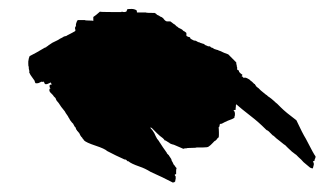

<svg xmlns="http://www.w3.org/2000/svg" viewBox="-20 -461 731 421"><path d="M498 -324.2 480.5 -341.8Q471.7 -344.7 461.9 -349.6Q460 -349.6 459 -350.6Q458 -351.6 456.1 -351.6L450.2 -353.5L448.2 -354.5L447.3 -355.5Q446.3 -355.5 445.3 -356.4Q443.4 -356.4 442.4 -357.4L440.4 -359.4H437.5Q435.5 -359.4 434.6 -360.4Q433.6 -360.4 432.6 -361.3Q430.7 -361.3 428.7 -363.3Q426.8 -365.2 424.8 -365.2L418.9 -367.2L417 -368.2Q415 -368.2 414.1 -369.1Q413.1 -369.1 412.1 -370.1L410.2 -371.1Q409.2 -372.1 405.3 -372.1Q398.4 -375 396.5 -377.9L397.5 -378.9H396.5Q395.5 -379.9 394.5 -379.9Q392.6 -379.9 391.6 -380.9Q390.6 -380.9 389.6 -381.8L388.7 -382.8V-388.7L386.7 -390.6L384.8 -391.6Q384.8 -392.6 383.8 -392.6Q382.8 -392.6 381.8 -393.6L380.9 -394.5L378.9 -396.5Q377.9 -396.5 377 -397.5L375 -398.4L373 -399.4L371.1 -400.4L370.1 -401.4L369.1 -402.3L367.2 -403.3L365.2 -405.3L363.3 -407.2L361.3 -408.2L353.5 -414.1H345.7Q341.8 -415 337.9 -420.9Q335 -423.8 331.1 -424.8Q329.1 -426.8 326.2 -427.7L324.2 -428.7L322.3 -430.7Q322.3 -431.6 320.3 -431.6L319.3 -432.6Q300.8 -432.6 299.8 -433.6H280.3Q280.3 -437.5 279.3 -438.5Q274.4 -441.4 268.6 -441.4Q259.8 -441.4 258.8 -440.4Q258.8 -438.5 257.8 -437.5Q257.8 -436.5 256.8 -435.5Q252 -433.6 247.1 -435.5L246.1 -434.6H223.6Q200.2 -434.6 199.2 -435.5Q189.5 -426.8 184.6 -423.8V-415Q183.6 -416 174.8 -416Q167 -416 166 -417H150.4Q148.4 -415 146.5 -408.2V-404.3L145.5 -402.3L144.5 -400.4V-399.4Q144.5 -396.5 145.5 -395.5Q145.5 -393.6 144.5 -392.6Q139.6 -389.6 127.9 -383.8Q126 -381.8 120.1 -380.9Q119.1 -379.9 115.2 -377.9L111.3 -376Q109.4 -374 94.7 -367.2L85.9 -361.3L85 -360.4Q84 -359.4 83 -359.4L81.1 -357.4L78.1 -356.4Q58.6 -344.7 44.9 -337.9Q43 -334 42 -326.2V-321.3Q42 -315.4 43 -314.5Q43 -308.6 43.9 -307.6Q44.9 -303.7 43.9 -302.7Q46.9 -295.9 48.8 -293.9Q54.7 -285.2 55.7 -284.2Q56.6 -279.3 58.6 -278.3Q64.5 -278.3 65.4 -279.3Q70.3 -281.2 70.3 -282.2Q71.3 -281.2 73.2 -281.2Q73.2 -282.2 75.2 -282.2Q78.1 -279.3 78.1 -277.3Q80.1 -275.4 85 -277.3Q89.8 -279.3 90.8 -280.3Q91.8 -279.3 91.8 -278.3L93.8 -276.4Q92.8 -275.4 90.8 -275.4L88.9 -274.4Q87.9 -269.5 90.8 -266.6H88.9Q86.9 -261.7 90.8 -257.8L94.7 -253.9Q96.7 -252 97.7 -250L98.6 -249L101.6 -246.1L102.5 -244.1Q103.5 -240.2 108.4 -235.4L114.3 -226.6L122.1 -216.8Q124 -212.9 127 -209Q129.9 -205.1 129.9 -204.1L131.8 -201.2Q132.8 -198.2 137.7 -192.4L138.7 -191.4L140.6 -189.5Q140.6 -188.5 141.6 -187.5L142.6 -185.5L143.6 -183.6L145.5 -181.6Q146.5 -180.7 146.5 -178.7Q146.5 -177.7 148.4 -175.8L149.4 -173.8Q150.4 -173.8 150.4 -172.9L152.3 -170.9Q152.3 -169.9 153.3 -169.9L154.3 -168L155.3 -166L156.2 -164.1Q157.2 -163.1 158.2 -161.1L160.2 -159.2Q160.2 -158.2 162.1 -156.2Q164.1 -154.3 164.1 -153.3Q168.9 -148.4 189.5 -141.6Q210 -134.8 214.8 -129.9Q235.4 -119.1 251 -112.3Q252 -111.3 253.9 -111.3Q255.9 -111.3 256.8 -110.4L259.8 -107.4H261.7Q266.6 -102.5 286.1 -95.7Q297.9 -91.8 310.5 -84L335.9 -72.3Q351.6 -64.5 359.4 -60.5Q360.4 -61.5 362.3 -61.5L364.3 -63.5Q364.3 -67.4 365.2 -68.4V-74.2Q363.3 -76.2 363.3 -77.1V-78.1Q364.3 -79.1 366.2 -79.1V-85.9Q366.2 -90.8 367.2 -91.8L366.2 -93.8Q365.2 -93.8 365.2 -94.7Q363.3 -96.7 363.3 -97.7Q360.4 -99.6 358.4 -105.5Q356.4 -107.4 355.5 -112.3L351.6 -118.2Q350.6 -119.1 350.6 -120.1L348.6 -122.1Q347.7 -123 346.7 -124Q345.7 -125 345.7 -126Q335.9 -139.6 331.1 -147.5Q330.1 -148.4 328.1 -152.3L326.2 -154.3L325.2 -156.2Q324.2 -156.2 324.2 -157.2Q321.3 -162.1 318.4 -168.9Q314.5 -175.8 309.6 -180.7V-181.6Q310.5 -180.7 312.5 -180.7L324.2 -168.9Q331.1 -162.1 336.9 -158.2L339.8 -155.3L340.8 -153.3Q342.8 -153.3 343.8 -152.3L345.7 -151.4Q345.7 -150.4 346.7 -150.4Q347.7 -150.4 348.6 -149.4Q349.6 -148.4 350.6 -148.4Q352.5 -145.5 361.3 -143.6L381.8 -134.8Q383.8 -134.8 384.8 -135.7H388.7Q389.6 -136.7 399.4 -136.7Q410.2 -136.7 411.1 -137.7H425.8Q435.5 -137.7 437.5 -139.6Q438.5 -140.6 441.4 -142.6L443.4 -144.5L447.3 -148.4L448.2 -149.4Q449.2 -150.4 450.2 -151.4Q451.2 -152.3 452.1 -152.3L454.1 -154.3L456.1 -156.2L457 -158.2L459 -159.2Q460 -160.2 460 -165V-170.9Q460 -180.7 459 -181.6Q460 -181.6 460.9 -182.6V-184.6Q461.9 -185.5 461.9 -188.5Q462.9 -189.5 463.9 -189.5Q464.8 -189.5 465.8 -190.4L464.8 -189.5H465.8Q472.7 -193.4 479.5 -196.3Q491.2 -200.2 494.1 -203.1Q494.1 -207 495.1 -208V-213.9Q494.1 -214.8 494.1 -216.8L492.2 -218.8H491.2L497.1 -220.7Q496.1 -222.7 497.1 -226.6Q497.1 -231.4 498 -232.4Q507.8 -223.6 530.3 -206.1Q546.9 -193.4 562.5 -177.7L564.5 -175.8Q567.4 -174.8 569.3 -172.9L578.1 -164.1L580.1 -163.1Q585.9 -157.2 592.8 -152.3L602.5 -144.5Q603.5 -143.6 605.5 -142.6L607.4 -140.6L611.3 -136.7Q621.1 -127 626 -124L627 -123L628.9 -122.1L630.9 -120.1L634.8 -116.2Q640.6 -111.3 645.5 -105.5Q647.5 -103.5 657.2 -95.7Q661.1 -91.8 666 -91.8L668 -99.6Q668.9 -102.5 666 -107.4H667Q670.9 -108.4 669.9 -111.3L670.9 -113.3Q671.9 -114.3 671.9 -118.2Q668.9 -121.1 650.4 -157.2Q643.6 -168 629.9 -197.3Q606.4 -214.8 595.7 -225.6L587.9 -233.4Q585 -235.4 580.1 -240.2Q576.2 -244.1 567.4 -250L565.4 -252Q563.5 -252.9 562.5 -253.9Q561.5 -254.9 551.8 -262.7L546.9 -267.6Q543.9 -269.5 541 -272.5Q541 -274.4 540 -274.4Q539.1 -275.4 539.1 -276.4L537.1 -277.3L534.2 -280.3Q533.2 -281.2 532.2 -282.2Q531.2 -283.2 530.3 -283.2Q527.3 -287.1 522.5 -289.1Q516.6 -292 514.6 -290L511.7 -293L509.8 -293.9Q509.8 -294.9 510.7 -294.9L511.7 -296.9Q510.7 -297.9 507.8 -299.8L504.9 -302.7Q503.9 -303.7 503.9 -305.7L502 -307.6Q502 -306.6 500 -308.6V-310.5V-313.5Q499 -314.5 499 -318.4Q498 -319.3 498 -324.2Z"/></svg>

Font: My Font
Style: x-wing-ships
Weight: 500
Version: Version 0.001